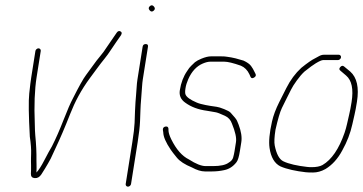

<svg xmlns="http://www.w3.org/2000/svg" viewBox="-20 -665 1361 719"><path d="M124.2 -484C121.5 -484 119 -483 116.7 -481C114.4 -479 113 -476.7 112.6 -474L97.1 -376C95 -363.3 92.5 -343 89.5 -314.9C86.5 -286.9 87.3 -232.9 91.7 -153C95.6 -127 97.2 -105.5 96.5 -88.5C96.3 -82.8 96.2 -77.8 96.1 -73.5C96.1 -69.2 96.1 -64.7 96 -60C95.9 -55.3 96 -50.7 96.3 -46C96.5 -41.3 96.5 -36 96.3 -30C96 -24 95.8 -18.7 95.7 -14C95.5 -4 100.3 1.3 110.2 2C120.1 2.7 128.3 -2 134.9 -12C137.1 -15.3 141.8 -22.8 149 -34.5C156.1 -46.2 163.2 -58.3 169.9 -71C175.6 -83.7 181.5 -96.3 187.5 -109C205 -145.8 223.4 -188.9 242.8 -238.3C259.9 -281.8 282.9 -327.2 318.1 -374.5C325.3 -384.2 333.8 -395.7 343.6 -409C353.3 -422.3 362.6 -434.3 371.3 -445C380 -455.7 387.8 -466.5 394.9 -477.5C402 -488.5 408.7 -498.5 415.2 -507.5C421.6 -516.5 426.1 -523 428.8 -527C436.8 -536.7 437.8 -543.4 431.9 -547C426.5 -550.3 421.6 -549 417.3 -543L378.9 -487C372.2 -476.3 364.4 -465.7 355.4 -455C346.3 -444.3 337.1 -432.3 327.7 -419C318.2 -405.7 309.7 -394 302.1 -384C291.7 -370.3 275.6 -341.3 253.3 -297C244 -279.7 232.2 -252.5 217.9 -215.7C203.5 -178.8 189.2 -145.9 174.5 -117C166.9 -104.3 157.4 -87 146.1 -65.1C134.8 -43.1 124.9 -27.8 116.5 -19C116.6 -23.7 116.7 -28.7 116.9 -34C117.1 -39.3 117 -44.3 116.8 -49C116.5 -53.7 116.4 -58.3 116.5 -63C117 -93.1 115.5 -125 112.1 -158.5C111.2 -167.5 110.6 -181.7 110.3 -201C107.4 -271 109.7 -329.3 117.1 -376L132.6 -474C133 -476.7 132.4 -479 130.7 -481C129 -483 126.8 -484 124.2 -484Z M525.7 -500C519.1 -500 515.2 -496.7 514.1 -490L494.7 -367.5C493.3 -358.5 492.3 -348.8 491.7 -338.5C491 -328.2 490.3 -318.7 489.6 -310C488.9 -301.3 488.2 -292.3 487.4 -283C486.6 -273.7 486 -262.5 485.6 -249.5C485.2 -236.5 484.6 -221.6 484 -204.8C483.3 -188 480.5 -164.1 475.6 -133L450.7 24C450.3 26.7 450.9 29 452.6 31C454.3 33 456.5 34 459.2 34C461.8 34 464.3 33 466.6 31C468.9 29 470.3 26.7 470.7 24L495.6 -133C500.6 -164.6 503.5 -190.4 504.4 -210.5C505 -224.8 505.5 -238.5 505.9 -251.5C506.3 -264.5 507.2 -279.6 508.7 -296.7C510.1 -313.9 511.2 -328.3 511.9 -340C512.5 -350 513.5 -359.3 514.8 -368L534.1 -490C535.2 -496.7 532.4 -500 525.7 -500ZM541.2 -642C535.8 -637.3 535.5 -632.2 540.3 -626.5C545 -620.8 550.1 -620.3 555.5 -625C560.9 -629.7 561.3 -634.8 556.5 -640.5C551.7 -646.2 546.6 -646.7 541.2 -642Z M931.4 -374.5C937.6 -378.2 939.5 -382.7 937 -388L932.5 -397C929.5 -403.7 925.4 -410.6 920.2 -417.8C915 -425 905.6 -431.7 892 -438C867.7 -445.3 852.3 -449.3 845.9 -450C840 -450.7 834.6 -451.5 829.8 -452.5C824.9 -453.5 817.3 -454 807 -454H770.5C760.3 -454 748 -451 733.6 -445C723.9 -441 716.1 -436.7 710 -432C705.3 -427.3 700.6 -422.8 695.9 -418.5C691.2 -414.2 686.2 -407.7 680.8 -399C667 -379.2 657.8 -355.2 653.4 -327C650.4 -307.9 656.9 -292.6 673.1 -281C695.1 -264.6 722.8 -254.3 756.2 -250C761.4 -249.3 766.3 -248.5 770.8 -247.5C775.3 -246.5 780.7 -245.6 786.9 -244.7C793.1 -243.9 805 -239.4 822.6 -231.2C835.3 -225.4 843.9 -215.6 848.6 -202C861.1 -171.7 866.1 -148.7 863.7 -133L858.3 -99C857 -91 855.3 -83.1 853.1 -75.3C851 -67.5 845.4 -61.1 836.5 -56C825 -47.3 805.3 -43 777.4 -43H750.4C734.3 -43 713.3 -51.3 687.4 -68C661.9 -80.5 639.9 -105.6 621.3 -143.4C615.3 -155.7 611.9 -165.9 611.1 -174L610.7 -184C609.7 -190 605.9 -192.3 599.3 -191C592.8 -189.7 589.7 -185.7 589.9 -179L591.4 -169C591.7 -153 601.1 -131.3 619.6 -104C623.6 -98 631.2 -88.2 642.3 -74.6C653.4 -61 672.2 -48.8 698.6 -38C717 -28 733.2 -23 747.2 -23H774.2C789.8 -23 805.1 -24.7 820 -28C838.1 -31.7 853.3 -41.7 865.7 -57.8C870.8 -64.3 875 -78.1 878.3 -99L883.7 -133C886.5 -151.3 883.2 -173.1 873.5 -198.5C871.9 -202.8 869.9 -207.6 867.5 -213C865.2 -218.3 857.2 -228.3 843.6 -243C839.9 -247 831.8 -251.5 819.4 -256.4C807 -261.3 797.8 -264.2 791.6 -265L767.6 -268.5C756.2 -270.2 744.1 -272.7 731.3 -276C726.2 -277.3 721.3 -279 716.6 -281C692.8 -291.1 678.9 -301.1 674.8 -311C672.9 -315.7 672.8 -323.5 674.6 -334.5C676.3 -345.5 679.8 -356.8 685 -368.5C697.9 -397.6 716 -417.1 739.2 -427C750.2 -431.7 759.6 -434 767.3 -434H820.3C833 -434 853.5 -429 882 -419C896.1 -413 906.7 -402.3 913.9 -387L918.3 -377C920.8 -371.7 925.2 -370.8 931.4 -374.5Z M1257 -450C1257.4 -452.7 1256.8 -455 1255.1 -457C1253.4 -459 1251.3 -460 1248.6 -460H1193.1C1187.1 -460 1181.1 -458.3 1175.1 -455C1169 -451.7 1163.6 -448.7 1158.6 -446C1148.6 -441.3 1131.4 -429.6 1108.4 -411C1086.2 -390.6 1067.5 -365.5 1052.4 -335.5C1047.6 -325.8 1038.6 -308.1 1025.6 -282.4C1012.7 -256.6 1003.6 -232.5 998.6 -210C989 -167.5 985.9 -134.5 989.4 -111C994.5 -75.9 1008.1 -52.9 1030 -42C1053.8 -31.4 1089.2 -24 1124.9 -20C1130.8 -19.3 1139.9 -19 1152.1 -19C1167.5 -19 1183.4 -23.3 1198.8 -32C1224.1 -47.3 1245.2 -70.6 1261.9 -102C1279.7 -133.8 1292.1 -166.2 1299.3 -199C1301.7 -210.3 1304.5 -222.3 1307.5 -235C1310.5 -247.7 1313.6 -264 1316.7 -284C1325.1 -337 1316.8 -374.7 1291.6 -397L1268.6 -416C1263.9 -420 1259.2 -419.3 1254.3 -414C1249.5 -408.7 1249.7 -404 1255.1 -400L1276.2 -382C1297.4 -364 1304.2 -331 1296.6 -283C1293.6 -264.3 1290.7 -248.8 1287.7 -236.5C1284.8 -224.2 1282 -212.3 1279.6 -201C1277.1 -189.7 1274 -178.7 1270.4 -168C1249.3 -107.1 1221.7 -66.8 1187.7 -47C1178.5 -41.7 1163.9 -39 1147.4 -39C1140.9 -39 1135 -39.3 1129.6 -40C1094.2 -44 1061.4 -51 1041 -61C1026 -68.2 1015.3 -87.9 1008.8 -120.2C1006.4 -132.3 1007.4 -151.9 1011.6 -179C1020.6 -218.7 1028.5 -245.9 1035.6 -260.5C1039.5 -268.8 1045.2 -280.2 1052.4 -294.5C1059.7 -308.8 1065.6 -320.5 1070 -329.5C1074.4 -338.5 1081.5 -349.8 1091.4 -363.5C1101.2 -377.2 1110.8 -388.3 1120.2 -397C1139.1 -412.3 1153.6 -422.6 1162.5 -428C1175.8 -436 1184.9 -440 1189.9 -440H1245.4C1248.1 -440 1250.6 -441 1252.9 -443C1255.2 -445 1256.6 -447.3 1257 -450Z"/></svg>

Font: Proton
Style: RgCndIt
Weight: 500
Version: Version 1.017